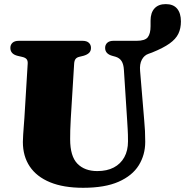

<svg xmlns="http://www.w3.org/2000/svg" viewBox="-20 -899 902 936"><path d="M600 -310 584 -558.5Q582.5 -585.5 572.8 -601Q563 -616.5 543 -622.5L528.5 -626.5Q492.5 -636 492.5 -665.5Q492.5 -681 503 -690.5Q513.5 -700 532.5 -700H645.5Q687 -700 700.5 -717.5Q714 -735 714 -771.5V-798.5Q714 -837 733.2 -858Q752.5 -879 788 -879Q825 -879 843.5 -856.8Q862 -834.5 862 -794.5Q862 -760.5 849.5 -734.5Q837 -708.5 806.5 -686.8Q776 -665 721.5 -643L703.5 -636.5Q683 -629.5 671.5 -608Q660 -586.5 663 -553L683 -312.5Q685.5 -286 686.8 -260.5Q688 -235 688 -207.5Q688 -144 656.5 -93.2Q625 -42.5 558.2 -13Q491.5 16.5 385.5 16.5Q289.5 16.5 224 -10.5Q158.5 -37.5 125 -87.5Q91.5 -137.5 91.5 -207Q91.5 -221 93 -243Q94.5 -265 96.2 -287.5Q98 -310 99 -325L115 -588.5Q116 -603 109.5 -610.8Q103 -618.5 86.5 -622L67 -626.5Q30.5 -635 30.5 -665.5Q30.5 -681 41 -690.5Q51.5 -700 71 -700H383Q402.5 -700 413 -690.5Q423.5 -681 423.5 -665.5Q423.5 -650 414 -641Q404.5 -632 387 -627L366.5 -622Q354 -619 348.2 -611.2Q342.5 -603.5 341.5 -589L325 -320Q323 -289.5 322.5 -263.5Q322 -237.5 322 -220Q322 -137.5 357.2 -101.2Q392.5 -65 454.5 -65Q501.5 -65 534.8 -82.5Q568 -100 586 -132.5Q604 -165 604 -210Q604 -245.5 602.5 -267.8Q601 -290 600 -310Z"/></svg>

Font: Fraunces
Style: Regular
Weight: 900
Version: Version 1.000;[b76b70a41]